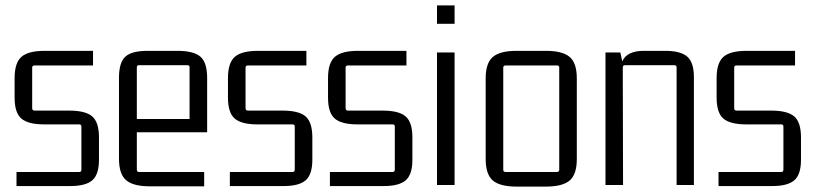

<svg xmlns="http://www.w3.org/2000/svg" viewBox="-20 -684 3006 710"><path d="M240 4H41V-48H273Q281 -48 281 -57V-216Q281 -224 273 -224H144Q84 -224 59 -245.5Q34 -267 34 -323V-395Q34 -452 59.5 -474Q85 -496 145 -496H324V-442H108Q99 -442 99 -434V-284Q99 -275 108 -275H236Q296 -275 321 -253.5Q346 -232 346 -176V-93Q346 -39 321.5 -17.5Q297 4 240 4Z M735 5H534Q473 5 446.5 -17.5Q420 -40 420 -97V-396Q420 -453 443.5 -474.5Q467 -496 526 -496H636Q696 -496 721 -474.5Q746 -453 746 -396V-195H486V-57Q486 -48 494 -48H735ZM494 -443Q486 -443 486 -435V-244H681V-435Q681 -443 673 -443Z M1029 4H830V-48H1062Q1070 -48 1070 -57V-216Q1070 -224 1062 -224H933Q873 -224 848 -245.5Q823 -267 823 -323V-395Q823 -452 848.5 -474Q874 -496 934 -496H1113V-442H897Q888 -442 888 -434V-284Q888 -275 897 -275H1025Q1085 -275 1110 -253.5Q1135 -232 1135 -176V-93Q1135 -39 1110.5 -17.5Q1086 4 1029 4Z M1399 4H1200V-48H1432Q1440 -48 1440 -57V-216Q1440 -224 1432 -224H1303Q1243 -224 1218 -245.5Q1193 -267 1193 -323V-395Q1193 -452 1218.5 -474Q1244 -496 1304 -496H1483V-442H1267Q1258 -442 1258 -434V-284Q1258 -275 1267 -275H1395Q1455 -275 1480 -253.5Q1505 -232 1505 -176V-93Q1505 -39 1480.5 -17.5Q1456 4 1399 4Z M1661 -596H1596V-664H1661ZM1661 0H1596V-490H1661Z M1776 -96V-394Q1776 -451 1802.5 -473.5Q1829 -496 1890 -496H1999Q2060 -496 2086.5 -473.5Q2113 -451 2113 -394V-96Q2113 -39 2086.5 -16.5Q2060 6 1999 6H1890Q1829 6 1802.5 -16.5Q1776 -39 1776 -96ZM2039 -442H1850Q1841 -442 1841 -434V-56Q1841 -48 1850 -48H2039Q2048 -48 2048 -56V-434Q2048 -442 2039 -442Z M2361 -496H2440Q2497 -496 2521.5 -474.5Q2546 -453 2546 -399V0H2482V-435Q2482 -443 2473 -443H2292Q2283 -443 2283 -435L2284 0H2219V-490H2274L2281 -457Q2298 -496 2361 -496Z M2836 4H2637V-48H2869Q2877 -48 2877 -57V-216Q2877 -224 2869 -224H2740Q2680 -224 2655 -245.5Q2630 -267 2630 -323V-395Q2630 -452 2655.5 -474Q2681 -496 2741 -496H2920V-442H2704Q2695 -442 2695 -434V-284Q2695 -275 2704 -275H2832Q2892 -275 2917 -253.5Q2942 -232 2942 -176V-93Q2942 -39 2917.5 -17.5Q2893 4 2836 4Z"/></svg>

Font: Gemunu Libre Light
Style: Regular
Weight: 300
Designer: Puspanada Ekanayake, Sola Matas, Pathum Egodawatta, Kosala Senevirathne
Foundry: mooniak
Version: Version 1.100